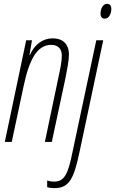

<svg xmlns="http://www.w3.org/2000/svg" viewBox="-20 -737 598 997"><path d="M524 -640C547 -640 558 -668 558 -690C558 -708 550 -717 536 -717C513 -717 502 -689 502 -667C502 -649 510 -640 524 -640ZM5 0H41L102 -287C132 -431 174 -504 246 -504C280 -504 301 -485 301 -448C301 -416 292 -375 284 -338L213 0H249L320 -332C328 -372 338 -423 338 -453C338 -510 304 -538 254 -538C202 -538 159 -506 135 -451H133L146 -528H116ZM263 240C343 240 365 183 393 52L516 -528H480L357 50C333 171 313 206 261 206C246 206 236 204 225 200V235C234 238 247 240 263 240Z"/></svg>

Font: Noto Sans ExtraCondensed ExtraLight
Style: Italic
Weight: 200
Width: 2
Italic angle: -12°
Designer: Monotype Design Team
Foundry: Monotype Imaging Inc.
Version: Version 2.013